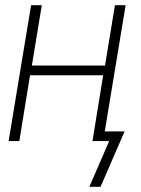

<svg xmlns="http://www.w3.org/2000/svg" viewBox="-20 -540 540 735"><path d="M322 175 398 0H334L375 -252H95L54 0H13L99 -520H140L102 -289H382L420 -520H461L381 -37H457L365 175Z"/></svg>

Font: Iosevka Curly Extralight
Style: Italic
Weight: 200
Italic angle: -9°
Monospace: yes
Designer: Belleve Invis
Foundry: Belleve Invis
Version: Version 22.1.2; ttfautohint (v1.8.4)